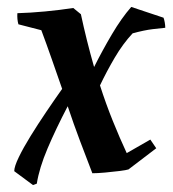

<svg xmlns="http://www.w3.org/2000/svg" viewBox="-20 -488 497 553"><path d="M75 45 21 5Q21 -8 34 -35Q47 -62 68 -96Q89 -130 113 -165.5Q137 -201 159 -232Q144 -275 129 -318Q114 -361 99 -401L33 -418Q29 -432 30 -450Q67 -451 109.5 -455Q152 -459 191 -465L213 -447Q229 -372 251 -295Q275 -343 302.5 -389.5Q330 -436 358 -468L451 -437Q453 -432 454.5 -423.5Q456 -415 456 -408Q444 -407 419.5 -404Q395 -401 362 -392Q334 -362 310.5 -322Q287 -282 268 -242Q285 -189 305 -139.5Q325 -90 345 -47L413 -86L430 -61L350 0Q344 2 324.5 4.5Q305 7 282.5 9Q260 11 246 11Q229 -33 210.5 -82Q192 -131 175 -182Q141 -117 117 -60.5Q93 -4 86 41Z"/></svg>

Font: Labrada SemiBold
Style: Italic
Weight: 600
Italic angle: -7°
Designer: Mercedes Jáuregui
Foundry: Omnibus-Type Team
Version: Version 1.000; ttfautohint (v1.8.4.7-5d5b)